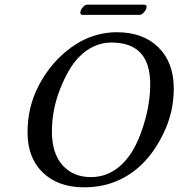

<svg xmlns="http://www.w3.org/2000/svg" viewBox="-20 -797 769 827"><path d="M460.4 -613.8Q380.9 -613.8 318.8 -549.8Q274.9 -504.4 239.3 -414.6Q203.6 -324.7 203.6 -230.5Q203.6 -136.2 249.5 -85.2Q295.4 -34.2 371.1 -34.2Q468.3 -34.2 534.7 -123Q572.3 -173.3 599.6 -262Q627 -350.6 627 -434.6Q627 -613.8 460.4 -613.8ZM579.1 -78.1Q479 10.3 341.8 9.8Q231 9.8 164.8 -53.5Q98.6 -116.7 98.6 -226.6Q98.6 -334 144.3 -423.6Q189.9 -513.2 262.2 -573.7Q362.3 -657.7 482.9 -658.2Q596.7 -658.2 662.6 -592.8Q728.5 -527.3 728.5 -416Q728.5 -313.5 684.3 -222.7Q640.1 -131.8 579.1 -78.1ZM580.6 -732.9H336.4Q323.2 -732.9 326.7 -748Q328.6 -757.3 337.9 -767.1Q347.2 -776.9 355 -776.9H600.1Q614.3 -776.9 610.8 -763.2Q608.9 -753.4 599.4 -743.2Q589.8 -732.9 580.6 -732.9Z"/></svg>

Font: Linux Biolinum O
Style: Italic
Weight: 400
Italic angle: -12°
Designer: Philipp H. Poll
Foundry: Philipp H. Poll
Version: Version 1.1.3